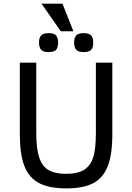

<svg xmlns="http://www.w3.org/2000/svg" viewBox="-20 -1020 726 1055"><path d="M597.2 -282.2Q597.2 -171.4 572.3 -107.4Q547.4 -43.5 493.9 -14.2Q440.4 15.1 344.2 15.1Q248.5 15.1 193.4 -14.6Q138.2 -44.4 113.5 -108.9Q88.9 -173.3 88.9 -282.2V-675.8H179.2V-292Q179.2 -203.1 195.3 -155Q211.4 -106.9 246.3 -85.9Q281.2 -64.9 342.8 -64.9Q404.8 -64.9 439.9 -85.7Q475.1 -106.4 491 -151.9Q506.8 -197.3 506.8 -290V-675.8H597.2ZM492.2 -786.1Q492.2 -756.8 480.2 -745.4Q468.3 -733.9 439 -733.9Q408.2 -733.9 397.7 -748Q387.2 -762.2 387.2 -786.1Q387.2 -812 398.7 -825Q410.2 -837.9 439 -837.9Q469.2 -837.9 480.7 -825.4Q492.2 -813 492.2 -786.1ZM299.3 -786.1Q299.3 -756.8 287.4 -745.4Q275.4 -733.9 246.1 -733.9Q215.3 -733.9 204.8 -748Q194.3 -762.2 194.3 -786.1Q194.3 -812 205.8 -825Q217.3 -837.9 246.1 -837.9Q276.4 -837.9 287.8 -825.4Q299.3 -813 299.3 -786.1ZM314 -848.1 208 -1000H323.2L383.3 -848.1Z"/></svg>

Font: ClearSansRegular
Style: Regular
Weight: 400
Foundry: Intel Corporation
Version: Version 1.00